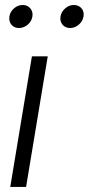

<svg xmlns="http://www.w3.org/2000/svg" viewBox="-20 -738 350 758"><path d="M20.5 0 106 -515.6H168.5L83 0ZM54.7 -627.4Q36.1 -627.4 25.1 -640.6Q14.2 -653.8 17.1 -672.9Q20 -691.9 35.4 -705.1Q50.8 -718.3 69.8 -718.3Q88.4 -718.3 99.6 -705.1Q110.8 -691.9 107.9 -672.9Q105 -653.8 89.4 -640.6Q73.7 -627.4 54.7 -627.4ZM256.8 -627.4Q237.8 -627.4 226.8 -640.6Q215.8 -653.8 218.8 -672.9Q222.2 -691.9 237.5 -705.1Q252.9 -718.3 271.5 -718.3Q290.5 -718.3 301.8 -705.1Q313 -691.9 309.6 -672.9Q306.6 -653.8 291 -640.6Q275.4 -627.4 256.8 -627.4Z"/></svg>

Font: Inter Display Light
Style: Italic
Weight: 300
Italic angle: -9.39999°
Designer: Rasmus Andersson
Foundry: rsms
Version: Version 4.000;git-a52131595